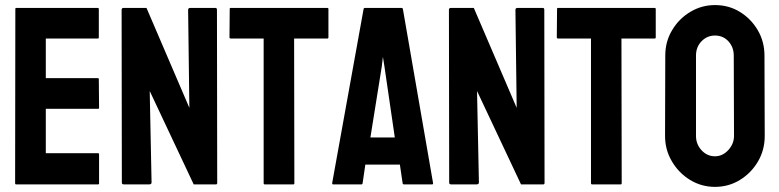

<svg xmlns="http://www.w3.org/2000/svg" viewBox="-20 -727 3071 757"><path d="M366.7 0H43.5Q39.6 0 39.6 -4.9L40.5 -691.9Q40.5 -695.8 44.4 -695.8H365.7Q369.6 -695.8 369.6 -690.9V-579.1Q369.6 -575.2 365.7 -575.2H160.6V-418.9H365.7Q369.6 -418.9 369.6 -415L370.6 -301.8Q370.6 -297.9 366.7 -297.9H160.6V-123H366.7Q370.6 -123 370.6 -118.2V-3.9Q370.6 0 366.7 0Z M568.4 0H468.3Q460.4 0 460.4 -6.8L459.5 -688Q459.5 -695.8 467.3 -695.8H557.6L726.6 -301.8L721.7 -688Q721.7 -695.8 730.5 -695.8H829.6Q835.4 -695.8 835.4 -688L836.4 -5.9Q836.4 0 831.5 0H743.7L570.3 -368.2L577.6 -7.8Q577.6 0 568.4 0Z M1136.7 0H1023.9Q1019.5 0 1019.5 -4.9V-575.2H889.6Q884.8 -575.2 884.8 -580.1L885.7 -691.9Q885.7 -695.8 889.6 -695.8H1269.5Q1274.9 -695.8 1274.9 -691.9V-580.1Q1274.9 -575.2 1271 -575.2H1139.6L1140.6 -4.9Q1140.6 0 1136.7 0Z M1289.6 -4.9 1413.6 -691.9Q1414.6 -695.8 1418.5 -695.8H1563.5Q1567.4 -695.8 1568.4 -691.9L1687.5 -4.9Q1688 0 1683.6 0H1572.8Q1567.9 0 1567.4 -4.9L1556.6 -78.1H1420.4L1409.7 -4.9Q1409.2 0 1404.8 0H1293.5Q1289.6 0 1289.6 -4.9ZM1495.6 -465.8 1489.7 -502.9 1485.4 -465.8 1440.4 -185.1H1536.6Z M1858.9 0H1758.8Q1751 0 1751 -6.8L1750 -688Q1750 -695.8 1757.8 -695.8H1848.1L2017.1 -301.8L2012.2 -688Q2012.2 -695.8 2021 -695.8H2120.1Q2126 -695.8 2126 -688L2127 -5.9Q2127 0 2122.1 0H2034.2L1860.8 -368.2L1868.2 -7.8Q1868.2 0 1858.9 0Z M2427.2 0H2314.5Q2310.1 0 2310.1 -4.9V-575.2H2180.2Q2175.3 -575.2 2175.3 -580.1L2176.3 -691.9Q2176.3 -695.8 2180.2 -695.8H2560.1Q2565.4 -695.8 2565.4 -691.9V-580.1Q2565.4 -575.2 2561.5 -575.2H2430.2L2431.2 -4.9Q2431.2 0 2427.2 0Z M2798.8 9.8Q2745.6 9.8 2700.7 -17.6Q2656.2 -44.9 2629.2 -90.6Q2602.1 -136.2 2602.1 -190.9L2603 -507.8Q2603 -563.5 2629.9 -607.9Q2656.2 -652.8 2701.2 -679.9Q2746.1 -707 2798.8 -707Q2853.5 -707 2897 -680.2Q2940.9 -653.3 2967.5 -608.2Q2994.1 -563 2994.1 -507.8L2995.1 -190.9Q2995.1 -136.2 2968.8 -90.8Q2941.9 -44.9 2897.5 -17.6Q2853 9.8 2798.8 9.8ZM2798.8 -110.8Q2829.1 -110.8 2851.6 -135.5Q2874 -160.2 2874 -190.9L2873 -507.8Q2873 -541 2852.1 -564Q2831.1 -586.9 2798.8 -586.9Q2768.1 -586.9 2746.1 -564.5Q2724.1 -542 2724.1 -507.8V-190.9Q2724.1 -158.2 2746.1 -134.5Q2768.1 -110.8 2798.8 -110.8Z"/></svg>

Font: Bayon
Style: Regular
Weight: 400
Designer: Danh Hong
Version: Version 8.001; ttfautohint (v1.8.3)